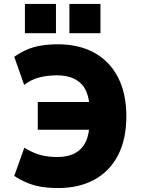

<svg xmlns="http://www.w3.org/2000/svg" viewBox="-20 -940 718 971"><path d="M273 11Q207 11 157 -2Q107 -15 52 -50L103 -193Q147 -166 185 -156Q223 -146 270 -146Q351 -146 392 -190.5Q433 -235 432 -325L471 -284H171V-424H474L434 -367Q435 -470 392.5 -514.5Q350 -559 268 -559Q222 -559 181 -549Q140 -539 102 -511L52 -653Q104 -689 155 -702.5Q206 -716 272 -716Q379 -716 456.5 -673.5Q534 -631 576.5 -549.5Q619 -468 619 -352Q619 -236 577 -155Q535 -74 457.5 -31.5Q380 11 273 11ZM331 -772V-920H488V-772ZM106 -772V-920H263V-772Z"/></svg>

Font: Nunito Sans 7pt SemiCondensed Black
Style: Regular
Weight: 900
Width: 4
Designer: Vernon Adams
Foundry: Vernon Adams
Version: Version 3.101;gftools[0.9.27]